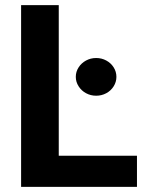

<svg xmlns="http://www.w3.org/2000/svg" viewBox="-20 -727 597 747"><path d="M62.1 -707H208.6V-121.2H512.9V0H62.1ZM274.9 -427.9Q274.9 -448 285.8 -464.8Q296.6 -481.7 314.7 -491.5Q332.8 -501.3 354 -501.3Q375.6 -501.3 393.6 -491.5Q411.7 -481.7 422.3 -464.8Q432.9 -448 432.9 -427.9Q432.9 -408.3 422.3 -391.3Q411.7 -374.2 393.6 -364.4Q375.6 -354.6 354 -354.6Q332.8 -354.6 314.7 -364.4Q296.6 -374.2 285.8 -391.3Q274.9 -408.3 274.9 -427.9Z"/></svg>

Font: Pretendard GOV Variable
Style: Regular
Weight: 400
Designer: Base glyphs from Inter by Rasmus Andersson; Hangul glyphs from Noto Sans CJK(Source Han Sans) by Jang Soo-young and Kang
Foundry: Kil Hyung-jin
Version: Version 1.307;Glyphs 3.2 (3192)